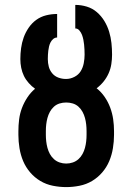

<svg xmlns="http://www.w3.org/2000/svg" viewBox="-20 -755 540 783"><path d="M250 8Q223 8 195.5 2.5Q168 -3 144.5 -17Q121 -31 103 -52Q85 -73 74.5 -98Q64 -123 59.5 -150.5Q55 -178 55 -205V-220Q55 -244 58 -268Q61 -292 69.5 -314.5Q78 -337 91.5 -357.5Q105 -378 123 -393Q109 -403 97 -416.5Q85 -430 77.5 -445.5Q70 -461 66.5 -478.5Q63 -496 63 -514Q63 -536 66 -558.5Q69 -581 76.5 -602Q84 -623 97 -642Q110 -661 128 -674Q146 -687 168 -692.5Q190 -698 213 -698V-602Q204 -602 197 -596Q190 -590 186 -582Q182 -574 180 -565.5Q178 -557 177 -548.5Q176 -540 175.5 -531.5Q175 -523 175 -514Q175 -498 179 -483Q183 -468 193 -456Q203 -444 218 -438.5Q233 -433 248 -433H250Q267 -433 283.5 -441.5Q300 -450 309 -464.5Q318 -479 321.5 -497Q325 -515 325 -532Q325 -542 324.5 -552.5Q324 -563 323 -573Q322 -583 320 -593Q318 -603 314.5 -612.5Q311 -622 304 -630.5Q297 -639 287 -639V-735Q311 -735 334 -728Q357 -721 375 -705.5Q393 -690 405.5 -669.5Q418 -649 425 -626Q432 -603 434.5 -579.5Q437 -556 437 -532Q437 -513 434 -493.5Q431 -474 423 -456Q415 -438 402.5 -422.5Q390 -407 374 -395Q393 -380 407 -359.5Q421 -339 429.5 -316Q438 -293 441.5 -269Q445 -245 445 -220V-205Q445 -178 440.5 -150.5Q436 -123 425.5 -98Q415 -73 397 -52Q379 -31 355.5 -17Q332 -3 304.5 2.5Q277 8 250 8ZM250 -88Q264 -88 277 -92.5Q290 -97 300 -106Q310 -115 316.5 -127Q323 -139 326.5 -152Q330 -165 331.5 -178.5Q333 -192 333 -205V-220Q333 -234 331.5 -247.5Q330 -261 326.5 -274Q323 -287 316.5 -299Q310 -311 300 -320Q290 -329 277 -333Q264 -337 250 -337Q236 -337 223 -333Q210 -329 200 -320Q190 -311 183.5 -299Q177 -287 173.5 -274Q170 -261 168.5 -247.5Q167 -234 167 -220V-205Q167 -192 168.5 -178.5Q170 -165 173.5 -152Q177 -139 183.5 -127Q190 -115 200 -106Q210 -97 223 -92.5Q236 -88 250 -88Z"/></svg>

Font: Iosevka Curly Slab
Style: Bold
Weight: 700
Monospace: yes
Designer: Belleve Invis
Foundry: Belleve Invis
Version: Version 22.1.2; ttfautohint (v1.8.4)